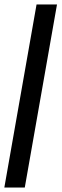

<svg xmlns="http://www.w3.org/2000/svg" viewBox="-84 -731 277 864"><path d="M-64.5 113 80.5 -711H172.5L27.5 113Z"/></svg>

Font: Anybody UltraCondensed SemiBold
Style: Italic
Weight: 600
Width: 1
Italic angle: -10°
Designer: Tyler Finck
Foundry: Etcetera Type Company
Version: Version 1.010; ttfautohint (v1.8.3) -l 8 -r 50 -G 200 -x 14 